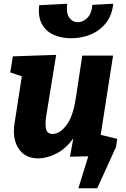

<svg xmlns="http://www.w3.org/2000/svg" viewBox="-20 -835 675 1029"><path d="M186 14Q114 14 79.5 -39Q45 -92 58 -174L97 -426L35 -447L49 -533L281 -541L228 -215Q221 -174 226.5 -145.5Q232 -117 262 -117Q299 -117 334.5 -162Q370 -207 385 -301L421 -537H586L519 -108L585 -86L571 0L355 5L373 -94Q334 -39 284 -13Q234 13 186 14ZM361 -630Q310 -630 268.5 -648Q227 -666 205 -705.5Q183 -745 190 -807L340 -815Q334 -764 351.5 -740Q369 -716 397 -716Q426 -716 449 -740Q472 -764 475 -809L587 -815Q580 -751 546.5 -710Q513 -669 464 -649.5Q415 -630 361 -630ZM442 -131 608 -91 602 -48 501 174H400L454 0H393Z"/></svg>

Font: Bitter ExtraBold
Style: Italic
Weight: 800
Italic angle: -9°
Designer: Sol Matas, and Bitter project Authors
Foundry: Sol Matas
Version: Version 2.001